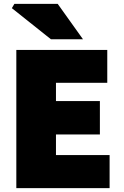

<svg xmlns="http://www.w3.org/2000/svg" viewBox="-20 -968 639 988"><path d="M64 -711H532V-542H268V-448H494V-276H268V-170H544V0H64ZM41 -926 54 -948H277L407 -766H242Z"/></svg>

Font: Nebula Sans Black
Style: Regular
Weight: 900
Designer: Paul D. Hunt for Adobe (as Source Sans)
Foundry: Nebula Entertainment & Broadcasting LLC
Version: Version 1.010